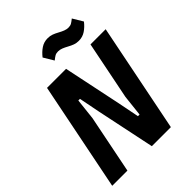

<svg xmlns="http://www.w3.org/2000/svg" viewBox="-253 -1035 1162 1162"><g transform="rotate(-45 327.5 -454.0)"><path d="M274 -373 247 -510H233L218 -374L143 0H13L153 -698H316L394 -325L421 -188H435L450 -324L525 -698H655L515 0H352ZM491 -763Q471 -763 454.5 -769Q438 -775 420 -785Q402 -795 386.5 -801Q371 -807 356 -807Q340 -807 329.5 -801Q319 -795 303 -782L264 -847Q285 -874 310.5 -891Q336 -908 368 -908Q388 -908 404.5 -902Q421 -896 439 -886Q457 -876 472.5 -870Q488 -864 503 -864Q519 -864 529.5 -870Q540 -876 556 -889L595 -824Q574 -797 548.5 -780Q523 -763 491 -763Z"/></g></svg>

Font: IBM Plex Sans Cond
Style: Bold Italic
Weight: 700
Width: 3
Italic angle: -11°
Designer: Mike Abbink, Paul van der Laan, Pieter van Rosmalen
Foundry: Bold Monday
Version: Version 1.3